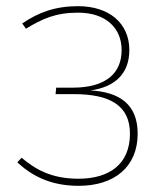

<svg xmlns="http://www.w3.org/2000/svg" viewBox="-20 -591 536 622"><path d="M233 -571C159 -571 105 -551 52 -515L64 -498C117 -530 160 -550 233 -550C323 -550 374 -500 374 -429C374 -355 325 -307 215 -307H162L160 -286H220C338 -286 401 -248 401 -158C401 -58 333 -12 234 -12C147 -12 95 -42 50 -80L36 -65C81 -24 140 11 235 11C350 11 426 -50 426 -158C426 -253 367 -293 273 -298C352 -309 399 -352 399 -429C399 -516 333 -571 233 -571Z"/></svg>

Font: Glow Sans SC Normal Thin
Style: Regular
Weight: 100
Designer: Ryoko NISHIZUKA (kana, bopomofo & ideographs); Paul D. Hunt (Latin, Greek & Cyrillic); Sandoll Communications, Soo-young
Version: Version 0.93